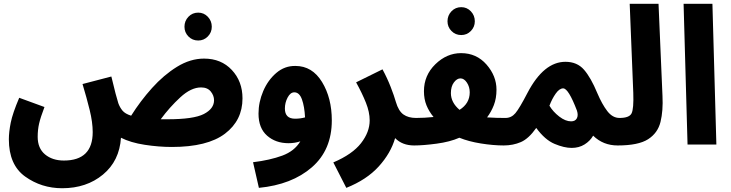

<svg xmlns="http://www.w3.org/2000/svg" viewBox="-20 -767 3878 1019"><path d="M892 13Q1081 13 1174 -57.5Q1267 -128 1267 -245Q1267 -335 1210.5 -395.5Q1154 -456 1063 -456Q990 -456 919.5 -412.5Q849 -369 787 -300Q725 -231 676 -153Q644 -163 630 -180Q616 -197 608 -219Q597 -252 571 -361L418 -321Q440 -248 456 -183Q472 -118 472 -66Q472 85 319 85Q258 85 219 52.5Q180 20 180 -41Q180 -78 187.5 -111Q195 -144 216 -199L82 -248Q47 -166 37 -116Q27 -66 27 -28Q27 108 113.5 170Q200 232 310 232Q439 232 526.5 159.5Q614 87 622 -36Q673 -10 748 1.5Q823 13 892 13ZM1047 -303Q1081 -303 1098.5 -281.5Q1116 -260 1116 -235Q1116 -190 1062 -162Q1008 -134 869 -134Q850 -134 833 -134Q880 -198 937 -250.5Q994 -303 1047 -303ZM1032 -552Q1062 -552 1083 -573.5Q1104 -595 1104 -625Q1104 -656 1083 -678Q1062 -700 1032 -700Q1001 -700 980 -678Q959 -656 959 -625Q959 -595 980 -573.5Q1001 -552 1032 -552Z M1741 -128Q1741 -247 1689 -332Q1637 -417 1548 -417Q1491 -418 1446.5 -380Q1402 -342 1377 -283.5Q1352 -225 1352 -164Q1352 -87 1397.5 -47Q1443 -7 1511 -7Q1545 -7 1574 -17Q1543 35 1478 59Q1413 83 1323 94L1354 230Q1529 213 1635 121Q1741 29 1741 -128ZM1492 -191Q1492 -222 1506.5 -249.5Q1521 -277 1542 -277Q1569 -277 1582.5 -239.5Q1596 -202 1599 -144Q1574 -137 1546 -137Q1492 -137 1492 -191Z M2178 5Q2259 5 2259 -70Q2259 -99 2241.5 -120Q2224 -141 2188 -141Q2147 -141 2121 -159.5Q2095 -178 2081 -226Q2072 -258 2053.5 -305.5Q2035 -353 2010 -399L1870 -330Q1902 -272 1922 -222Q1942 -172 1942 -128Q1942 -66 1896 -7Q1850 52 1749 95L1818 230Q1926 187 1990 116.5Q2054 46 2077 -34Q2115 5 2178 5Z M2735 -70Q2735 -99 2717 -120Q2699 -141 2664 -141Q2643 -141 2617.5 -141.5Q2592 -142 2565 -144Q2587 -173 2601 -209Q2615 -245 2615 -291Q2615 -364 2562 -424.5Q2509 -485 2427 -485Q2351 -485 2290.5 -426Q2230 -367 2230 -283Q2230 -241 2243.5 -208Q2257 -175 2281 -146Q2233 -141 2188 -141L2178 5Q2226 5 2297 -4.5Q2368 -14 2418 -36Q2467 -16 2532.5 -5.5Q2598 5 2654 5Q2692 5 2713.5 -16.5Q2735 -38 2735 -70ZM2373 -273Q2373 -308 2389 -329.5Q2405 -351 2424 -351Q2443 -351 2458 -328.5Q2473 -306 2473 -277Q2473 -218 2419 -184Q2373 -223 2373 -273ZM2428 -581Q2458 -581 2479 -602.5Q2500 -624 2500 -654Q2500 -685 2479 -707Q2458 -729 2428 -729Q2397 -729 2376 -707Q2355 -685 2355 -654Q2355 -624 2376 -602.5Q2397 -581 2428 -581Z M3258 5Q3296 5 3317.5 -16.5Q3339 -38 3339 -70Q3339 -99 3321.5 -120Q3304 -141 3268 -141Q3231 -141 3203 -177.5Q3175 -214 3150 -273Q3116 -355 3079.5 -397Q3043 -439 2981 -439Q2866 -439 2780 -275Q2737 -192 2715.5 -166.5Q2694 -141 2663 -141L2653 5Q2703 5 2744.5 -13Q2786 -31 2826 -88Q2872 -25 2923 -3.5Q2974 18 3014 18Q3053 18 3082.5 -0.5Q3112 -19 3128 -47Q3181 5 3258 5ZM2896 -206Q2910 -243 2929.5 -270.5Q2949 -298 2969 -298Q2997 -298 3042 -180Q3050 -155 3041.5 -139Q3033 -123 3011 -123Q2981 -123 2948 -148.5Q2915 -174 2896 -206Z M3258 5Q3368 5 3419.5 -28Q3471 -61 3485.5 -120Q3500 -179 3496 -258L3475 -747H3322L3341 -274Q3344 -190 3332 -165.5Q3320 -141 3268 -141Z M3629 0 3608 -747H3761L3782 0Z"/></svg>

Font: Noto Sans Arabic Condensed Extra
Style: Regular
Weight: 800
Width: 3
Designer: Nadine Chahine - Monotype Design Team
Foundry: Monotype Imaging Inc.
Version: Version 1.902